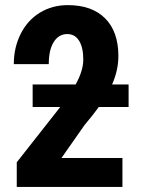

<svg xmlns="http://www.w3.org/2000/svg" viewBox="-20 -741 571 761"><path d="M465.3 0H46.4V-97.7L218.8 -316.9H109.4V-406.2H279.8Q310.1 -460.9 310.1 -504.9Q310.1 -552.2 293.7 -579.1Q277.3 -606 246.6 -606Q212.9 -606 193.1 -574.7Q173.3 -543.5 173.3 -486.8H34.7Q34.7 -552.2 61.8 -606.4Q88.9 -660.6 137.9 -690.7Q187 -720.7 249 -720.7Q344.2 -720.7 396.7 -668.2Q449.2 -615.7 449.2 -519Q449.2 -462.9 424.3 -406.2H489.7V-316.9H371.6Q348.6 -285.2 314.9 -245.1L223.6 -114.7H465.3Z"/></svg>

Font: Roboto Condensed
Style: Bold
Weight: 700
Designer: Google
Version: Version 2.134; 2016